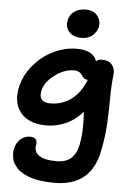

<svg xmlns="http://www.w3.org/2000/svg" viewBox="-64 -761 764 1095"><g transform="rotate(5 318.0 -214.0)"><path d="M371.1 -550.8Q325.2 -550.8 300.5 -577.6Q275.9 -604.5 284.2 -643.1Q290 -675.8 316.9 -694.8Q343.8 -713.9 380.9 -713.9Q426.8 -713.9 449 -686Q471.2 -658.2 464.8 -623Q459 -593.8 434.8 -572.3Q410.6 -550.8 371.1 -550.8ZM290 286.1Q248.5 286.1 213.6 281.5Q178.7 276.9 153.8 268.6Q128.9 260.3 108.4 249Q87.9 237.8 75.9 224.6Q64 211.4 54.9 197.3Q45.9 183.1 43.7 168.7Q41.5 154.3 40.3 140.1Q39.1 126 43 113.8Q49.3 79.6 73.2 57.9Q97.2 36.1 127.9 36.1Q152.8 36.1 161.9 48.1Q170.9 60.1 167 79.1Q159.2 117.7 189.7 139.9Q220.2 162.1 291 162.1Q343.8 162.1 373.5 135.7Q403.3 109.4 414.1 57.1Q423.8 7.3 424.3 -44.7Q424.8 -96.7 421.9 -132.8Q379.9 -83.5 325.7 -59.8Q271.5 -36.1 216.8 -36.1Q116.7 -36.1 69.6 -90.6Q22.5 -145 40 -235.8Q54.7 -306.2 102.8 -364.5Q150.9 -422.9 216.6 -454.8Q282.2 -486.8 350.1 -486.8Q444.8 -486.8 465.8 -425.8Q477.1 -437 499 -437Q538.1 -437 556.9 -413.8Q575.7 -390.6 571.8 -358.9Q564.5 -295.9 564.2 -221.9Q564 -147.9 560.1 -75Q556.2 -2 539.1 82Q499 286.1 290 286.1ZM169.9 -230Q156.2 -163.1 227.1 -163.1Q292.5 -163.1 345.5 -201.4Q398.4 -239.7 428.2 -315.9H425.8Q415.5 -315.9 408.7 -320.8Q401.9 -325.7 397.2 -332.5Q392.6 -339.4 387.2 -346.2Q381.8 -353 371.3 -357.9Q360.8 -362.8 345.2 -362.8Q290 -362.8 234.9 -321Q179.7 -279.3 169.9 -230Z"/></g></svg>

Font: Shantell Sans Bouncy
Style: Italic
Weight: 600
Italic angle: -11.31°
Designer: Stephen Nixon, Anya Danilova, Shantell Martin
Foundry: Arrow Type
Version: Version 1.006;[9816181b4]